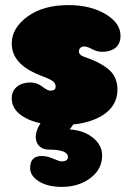

<svg xmlns="http://www.w3.org/2000/svg" viewBox="-20 -490 516 752"><path d="M218 0Q319 0 379.5 -37Q440 -74 440 -139Q440 -190 404.5 -219Q369 -248 311 -267Q289 -274 289 -289Q289 -297 295 -302.5Q301 -308 309 -308Q322 -308 341 -297.5Q360 -287 380 -287Q413 -287 432.5 -303Q452 -319 452 -350Q452 -400 393 -435Q334 -470 248 -470Q149 -470 87.5 -425Q26 -380 26 -320Q26 -246 116 -204Q127 -199 142 -193Q157 -187 165.5 -183.5Q174 -180 182.5 -175Q191 -170 194.5 -164Q198 -158 198 -150Q198 -135 177 -135Q166 -135 145.5 -151Q125 -167 99 -167Q67 -167 46.5 -150.5Q26 -134 26 -104Q26 -58 78 -29Q130 0 218 0ZM222 242Q288 242 334 207.5Q380 173 380 119Q380 78 343.5 49Q307 20 253 17Q276 -11 276 -36Q276 -70 218 -70Q187 -70 153.5 -28Q120 14 120 46Q120 68 133.5 82Q147 96 172 96Q246 96 246 125Q246 142 221 142Q212 142 188.5 131.5Q165 121 143 121Q98 121 98 168Q98 199 132.5 220.5Q167 242 222 242Z"/></svg>

Font: Cherry Bomb
Style: Regular
Weight: 400
Designer: satsuyako
Foundry: satsuyako
Version: Version 4.0